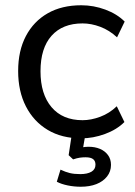

<svg xmlns="http://www.w3.org/2000/svg" viewBox="-20 -517 514 730"><path d="M289 9Q215 9 161.5 -23Q108 -55 78.5 -112.5Q49 -170 49 -247Q49 -324 78.5 -380Q108 -436 161.5 -466.5Q215 -497 289 -497Q336 -497 380.5 -480.5Q425 -464 454 -435L425 -375Q396 -402 361.5 -415Q327 -428 294 -428Q218 -428 176 -381Q134 -334 134 -246Q134 -159 176 -109.5Q218 -60 294 -60Q326 -60 361 -73Q396 -86 424 -113L453 -53Q424 -24 379 -7.5Q334 9 289 9ZM287 193Q262 193 237.5 188Q213 183 196 174L210 128Q229 137 245.5 141Q262 145 285 145Q312 145 327.5 136Q343 127 343 109Q343 95 334 88Q325 81 305 81Q294 81 283.5 82.5Q273 84 258 89L241 73L255 -20H307L294 56L269 49Q281 45 293.5 43Q306 41 317 41Q341 41 360 49Q379 57 390.5 72.5Q402 88 402 110Q402 135 387 154Q372 173 346.5 183Q321 193 287 193Z"/></svg>

Font: Nunito Sans 11pt
Style: Regular
Weight: 400
Version: Version 3.101;gftools[0.9.27]